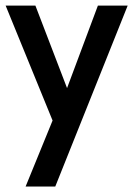

<svg xmlns="http://www.w3.org/2000/svg" viewBox="-20 -432 486 699"><path d="M336.4 -411.6 224.1 -111.3 108.9 -411.6H0.5L171.4 6.8L73.2 247.1H181.2L444.8 -411.6Z"/></svg>

Font: Now SemiBold
Style: Regular
Weight: 600
Designer: Alfredo Marco Pradil
Foundry: Alfredo Marco Pradil
Version: Version 1.200;hotconv 1.0.109;makeotfexe 2.5.65596